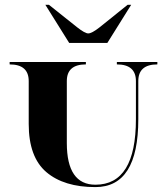

<svg xmlns="http://www.w3.org/2000/svg" viewBox="-20 -762 680 787"><path d="M341.8 -625Q356.4 -625 388.7 -650.4L502.9 -742.2H517.6L419.9 -585.9H263.7L166 -742.2H180.7L295.9 -650.4Q328.1 -625 341.8 -625ZM546.9 -273.4Q546.9 4.9 371.1 4.9Q242.2 4.9 169.9 -56.6Q97.7 -118.2 97.7 -253.9V-429.7Q97.7 -498 19.5 -498V-507.8H332V-498Q253.9 -498 253.9 -429.7V-175.8Q253.9 -4.9 371.1 -4.9Q537.1 -4.9 537.1 -273.4V-429.7Q537.1 -498 459 -498V-507.8H625V-498Q546.9 -498 546.9 -429.7Z"/></svg>

Font: spinweradC
Style: Bold
Weight: 700
Width: 7
Version: Version 0.3